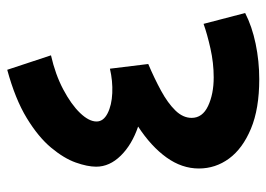

<svg xmlns="http://www.w3.org/2000/svg" viewBox="-123 -608 737 531"><g transform="rotate(-90 245.5 -342.5)"><path d="M445 -148 475 -33Q438 -14 390 -4Q342 6 292 6Q210 6 155 -17Q100 -40 72.5 -77.5Q45 -115 45 -161Q45 -208 75.5 -250.5Q106 -293 161 -329Q111 -346 80.5 -377Q50 -408 50 -445Q50 -469 61.5 -501.5Q73 -534 102.5 -569.5Q132 -605 184.5 -637Q237 -669 318 -691L358 -570Q305 -558 263.5 -536Q222 -514 198.5 -489.5Q175 -465 175 -444Q175 -425 197.5 -413.5Q220 -402 253.5 -400.5Q287 -399 321 -407L334 -301Q294 -284 260 -265.5Q226 -247 205.5 -226Q185 -205 185 -181Q185 -151 218 -135.5Q251 -120 297 -120Q337 -120 377 -129Q417 -138 445 -148Z"/></g></svg>

Font: Noto Sans Thaana
Style: Bold
Weight: 700
Designer: David Williams
Foundry: Google Inc.
Version: Version 3.001; ttfautohint (v1.8.4.7-5d5b)